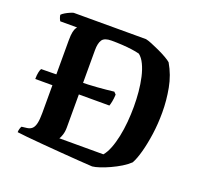

<svg xmlns="http://www.w3.org/2000/svg" viewBox="-123 -844 1028 984"><g transform="rotate(20 391.0 -352.0)"><path d="M259.5 -322 135.5 -320H48Q48 -342 51.5 -357.5Q55 -373 59 -378L135.5 -379L259.5 -384.5Q313.5 -385 361.5 -388.8Q409.5 -392.5 451 -397.5L462.5 -385.5Q461.5 -363.5 458 -346.5Q454.5 -329.5 451.5 -322ZM475 1.5Q447.5 0 402 -3.2Q356.5 -6.5 303.8 -10.5Q251 -14.5 200.2 -18.8Q149.5 -23 111 -26.8Q72.5 -30.5 56.5 -33Q56.5 -43 59.5 -52.5Q62.5 -62 65.5 -66L94.5 -69.5Q112 -72 122 -81.8Q132 -91.5 136.8 -112.2Q141.5 -133 141.5 -167.5V-564.5Q141.5 -595 145.2 -611.2Q149 -627.5 153.8 -634.2Q158.5 -641 159 -641.5H67.5Q64 -646 60.5 -655.2Q57 -664.5 56 -673Q61.5 -679.5 73.8 -686.8Q86 -694 98.8 -699.5Q111.5 -705 117.5 -706H511.5Q522.5 -704 543.2 -695.8Q564 -687.5 588.2 -676.2Q612.5 -665 632.5 -653.5Q652.5 -642 661 -634Q694 -577.5 706.2 -512.2Q718.5 -447 718.5 -380.5Q718.5 -319 710.5 -262.2Q702.5 -205.5 690.2 -160.5Q678 -115.5 663.5 -89.5Q646.5 -73 620.8 -57.2Q595 -41.5 567.2 -28.8Q539.5 -16 515 -8Q490.5 0 475 1.5ZM268 -76.5H508Q524 -95 536 -125.8Q548 -156.5 556 -194.8Q564 -233 567.8 -275.2Q571.5 -317.5 571.5 -359Q571.5 -399.5 567.8 -440Q564 -480.5 555.8 -517Q547.5 -553.5 534.2 -581.2Q521 -609 502.5 -623.5Q483.5 -628.5 458.8 -631.8Q434 -635 405.8 -636.8Q377.5 -638.5 347.5 -638.5Q310 -638.5 297.5 -620Q285 -601.5 285 -563V-142Q285 -119 279.2 -101.2Q273.5 -83.5 268 -76.5Z"/></g></svg>

Font: Texturina Medium
Style: Regular
Weight: 500
Designer: Guillermo Torres Carreño
Foundry: Omnibus-Type
Version: Version 1.003